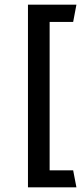

<svg xmlns="http://www.w3.org/2000/svg" viewBox="-20 -716 358 824"><path d="M100 88H308L294 15H193V-622H294L308 -696H100Z"/></svg>

Font: Catamaran Medium
Style: Regular
Weight: 500
Designer: Pria Ravichandran
Version: Version 2.000